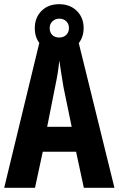

<svg xmlns="http://www.w3.org/2000/svg" viewBox="-20 -896 566 916"><path d="M380 0 343 -172H184L147 0H0L173 -714H350L526 0ZM283 -480Q271 -551 263 -608Q258 -552 243 -482L205 -291H322ZM262 -647Q210 -647 178 -679Q146 -711 146 -761Q146 -812 178 -844Q210 -876 262 -876Q314 -876 346.5 -844Q379 -812 379 -762Q379 -713 347 -680Q315 -647 262 -647ZM263 -717Q283 -717 296 -729.5Q309 -742 309 -762Q309 -782 296 -794.5Q283 -807 263 -807Q244 -807 230.5 -794.5Q217 -782 217 -762Q217 -742 229 -729.5Q241 -717 263 -717Z"/></svg>

Font: Noto Sans Armenian ExtraCondensed
Style: Bold
Weight: 700
Width: 2
Designer: Monotype Design Team
Foundry: Monotype Imaging Inc.
Version: Version 2.008; ttfautohint (v1.8.4.7-5d5b)